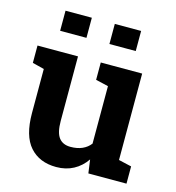

<svg xmlns="http://www.w3.org/2000/svg" viewBox="-109 -817 842 919"><g transform="rotate(15 312.0 -357.0)"><path d="M16.1 0ZM400.4 -66.9Q375 -29.8 337.6 -9.8Q300.3 10.3 252.4 10.3Q168.9 10.3 121.6 -43.2Q74.2 -96.7 74.2 -209.5V-427.7L16.1 -442.4V-528.3H74.2H216.8V-208.5Q216.8 -150.9 236.1 -125.7Q255.4 -100.6 293.5 -100.6Q327.1 -100.6 351.8 -111.6Q376.5 -122.6 392.1 -143.1V-427.7L329.6 -442.4V-528.3H392.1H534.7V-100.1L598.6 -85.4V0H409.7ZM477.1 -624.5H346.7V-724.1H477.1ZM232.9 -624.5H102.5V-724.1H232.9Z"/></g></svg>

Font: TypoPRO Roboto Slab
Style: Bold
Weight: 700
Designer: Google
Version: Version 1.100263; 2013; ttfautohint (v0.94.20-1c74) -l 8 -r 